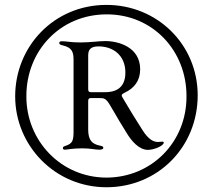

<svg xmlns="http://www.w3.org/2000/svg" viewBox="-20 -761 878 792"><path d="M419 11.4C632.5 11.4 795.5 -155.9 795.5 -367.9C795.5 -576.7 629.3 -740.8 419 -740.8C202.4 -740.8 42.3 -569.2 42.6 -362.9C43 -160.2 206.7 11.4 419 11.4ZM88.8 -363.6C88.1 -552.2 229 -701.3 419 -701.7C609.4 -702.8 750 -552.2 749.3 -363.6C750 -175.1 605.5 -28.8 419 -28.4C230.1 -28.8 88.1 -182.2 88.8 -363.6ZM224.4 -583.8C224.4 -578.1 228.7 -576 240.8 -573.2C276.3 -564.6 283.4 -546.9 283.4 -514.9V-217.3C283.4 -202.4 282.7 -188.2 277.7 -178.3C272.7 -169.7 264.9 -164.1 251.4 -159.8C242.2 -157 239.3 -154.8 239.3 -149.9C239.3 -146.3 242.2 -143.5 247.2 -143.5C256.4 -143.5 279.1 -149.1 318.2 -149.1C356.5 -149.1 370.7 -143.5 389.9 -143.5C403.4 -143.5 406.2 -147.7 406.2 -151.3C406.2 -156.2 402.7 -158.4 391.3 -160.5C360.1 -166.9 343.8 -182.5 343.8 -226.6V-344.5C343.8 -352.3 346.6 -356.5 354.4 -356.5H389.2C410.5 -356.5 417.6 -355.1 435.4 -324.6C466.6 -270.6 477.6 -252.8 504.3 -209.5C521.7 -181.1 552.6 -142.8 590.2 -142.8C615.8 -142.8 655.5 -159.8 655.5 -172.6C655.5 -174.7 653.4 -176.8 649.9 -176.8C646.3 -176.8 638.5 -175.4 631.4 -175.4C613.6 -175.4 592 -185.7 568.2 -223.7C529.1 -285.5 526.3 -289.8 485.8 -358C482.2 -363.6 482.2 -365.8 482.2 -367.9C482.2 -371.1 484.4 -373.6 494.3 -378.6C533.4 -397 558.2 -427.6 558.2 -475.1C558.2 -566.1 470.2 -591.6 414.1 -591.6C385.7 -591.6 353.7 -585.9 312.5 -585.9C269.9 -585.9 257.1 -590.9 234.4 -590.9C227.3 -590.9 224.4 -587.4 224.4 -583.8ZM343.8 -392.8V-533.4C343.8 -562.5 361.5 -569.6 387.1 -569.6C446 -569.6 497.2 -533.4 497.2 -461.6C497.2 -390.6 447.4 -380.7 413.4 -380.7H355.1C347.3 -380.7 343.8 -384.2 343.8 -392.8Z"/></svg>

Font: Margiela Serif Light
Style: Regular
Weight: 300
Designer: Andreas Faust, Stefan Endress
Version: Version 1.002;FEAKit 1.0